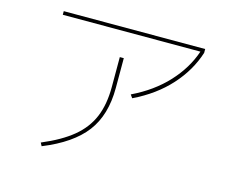

<svg xmlns="http://www.w3.org/2000/svg" viewBox="-97 -841 1194 977"><g transform="rotate(15 500.0 -352.5)"><path d="M564 -378Q674 -431 746.5 -509.5Q819 -588 850 -680H125V-699H870V-679Q839 -581 764.5 -498.5Q690 -416 576 -361ZM185 -23Q285 -65 345 -114.5Q405 -164 433 -230.5Q461 -297 461 -390V-547H482V-390Q482 -247 413.5 -157Q345 -67 194 -6Z"/></g></svg>

Font: IBM Plex Sans JP Thin
Style: Regular
Weight: 100
Designer: Mike Abbink; Paul van der Laan; Pieter van Rosmalen; Wujin Sim; Yejin Wi; Jinhee Kim; Boomi Park; Yona Kim; Kichan Ma
Foundry: Sandoll Inc.
Version: Version 1.001